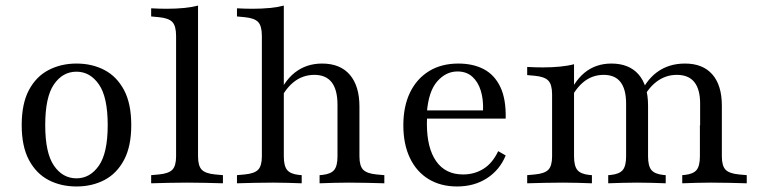

<svg xmlns="http://www.w3.org/2000/svg" viewBox="-20 -653 2709 684"><path d="M252.4 11.3Q196.8 11.3 152.8 -11.7Q108.9 -34.7 83.1 -83.1Q57.3 -131.5 57.3 -207.3Q57.3 -283.9 83.1 -332.3Q108.9 -380.6 153.2 -403.6Q197.6 -426.6 252.4 -426.6Q308.1 -426.6 352 -403.6Q396 -380.6 421.8 -332.3Q447.6 -283.9 447.6 -207.3Q447.6 -131.5 421.8 -83.1Q396 -34.7 352 -11.7Q308.1 11.3 252.4 11.3ZM252.4 -17.7Q300.8 -17.7 332.3 -62.9Q363.7 -108.1 363.7 -207.3Q363.7 -307.3 332.3 -352.4Q300.8 -397.6 252.4 -397.6Q203.2 -397.6 172.2 -352.4Q141.1 -307.3 141.1 -207.3Q141.1 -108.1 172.2 -62.9Q203.2 -17.7 252.4 -17.7Z M646.8 -2.4Q608.9 -2.4 579.4 -1.6Q550 -0.8 518.5 0V-29L546 -31.5Q580.6 -34.7 594 -48.4Q607.3 -62.1 607.3 -96V-206.5H685.5V-96Q685.5 -62.1 698.8 -48.4Q712.1 -34.7 746.8 -31.5L774.2 -29V0Q742.7 -0.8 713.3 -1.6Q683.9 -2.4 646.8 -2.4ZM607.3 -206.5V-525Q607.3 -560.5 594 -574.6Q580.6 -588.7 545.2 -591.9L518.5 -594.4V-623.4Q534.7 -622.6 547.6 -622.2Q560.5 -621.8 574.2 -621.8Q607.3 -621.8 635.5 -624.6Q663.7 -627.4 685.5 -633.1V-623.4V-206.5Z M952.4 -2.4Q914.5 -2.4 885.1 -1.6Q855.6 -0.8 824.2 0V-29L851.6 -31.5Q886.3 -34.7 899.6 -48.4Q912.9 -62.1 912.9 -96V-206.5H991.1V-96Q991.1 -62.1 1002.8 -47.6Q1014.5 -33.1 1045.2 -29.8L1054.8 -29V0Q1029 -0.8 1005.2 -1.6Q981.5 -2.4 952.4 -2.4ZM1182.3 -206.5V-279.8Q1182.3 -333.1 1161.7 -359.7Q1141.1 -386.3 1100 -386.3Q1057.3 -386.3 1024.6 -359.3Q991.9 -332.3 968.5 -278.2L963.7 -294.4Q988.7 -361.3 1029.8 -394Q1071 -426.6 1127.4 -426.6Q1191.9 -426.6 1226.2 -386.7Q1260.5 -346.8 1260.5 -273.4V-206.5ZM1221.8 -2.4Q1191.9 -2.4 1168.1 -1.6Q1144.4 -0.8 1118.5 0V-29L1128.2 -29.8Q1158.9 -33.1 1170.6 -47.6Q1182.3 -62.1 1182.3 -96V-206.5H1260.5V-96Q1260.5 -62.1 1273.8 -48.4Q1287.1 -34.7 1321.8 -31.5L1349.2 -29V0Q1317.7 -0.8 1288.3 -1.6Q1258.9 -2.4 1221.8 -2.4ZM912.9 -206.5V-525Q912.9 -560.5 899.6 -574.6Q886.3 -588.7 850.8 -591.9L824.2 -594.4V-623.4Q840.3 -622.6 853.2 -622.2Q866.1 -621.8 879.8 -621.8Q912.9 -621.8 941.1 -624.6Q969.4 -627.4 991.1 -633.1V-623.4V-206.5Z M1608.1 11.3Q1550 11.3 1506.9 -14.9Q1463.7 -41.1 1440.3 -90.3Q1416.9 -139.5 1416.9 -206.5Q1416.9 -274.2 1440.7 -323.4Q1464.5 -372.6 1508.5 -399.6Q1552.4 -426.6 1612.9 -426.6Q1665.3 -426.6 1703.6 -406.5Q1741.9 -386.3 1762.5 -343.1Q1783.1 -300 1781.5 -230.6H1468.5L1467.7 -259.7H1700.8Q1702.4 -299.2 1692.7 -330.2Q1683.1 -361.3 1662.5 -379.8Q1641.9 -398.4 1609.7 -398.4Q1568.5 -398.4 1537.5 -362.9Q1506.5 -327.4 1500.8 -252.4L1502.4 -250.8Q1501.6 -241.9 1501.2 -232.3Q1500.8 -222.6 1500.8 -212.1Q1500.8 -125.8 1533.9 -78.6Q1566.9 -31.5 1629.8 -31.5Q1670.2 -31.5 1702.4 -51.6Q1734.7 -71.8 1754.8 -114.5L1781.5 -99.2Q1760.5 -47.6 1714.9 -18.1Q1669.4 11.3 1608.1 11.3Z M1986.3 -2.4Q1948.4 -2.4 1919 -1.6Q1889.5 -0.8 1858.1 0V-29L1885.5 -31.5Q1920.2 -34.7 1933.5 -48.4Q1946.8 -62.1 1946.8 -96V-206.5H2025V-96Q2025 -62.1 2036.7 -47.6Q2048.4 -33.1 2079 -29.8L2088.7 -29V0Q2062.9 -0.8 2039.1 -1.6Q2015.3 -2.4 1986.3 -2.4ZM1946.8 -206.5V-316.9Q1946.8 -351.6 1933.5 -365.7Q1920.2 -379.8 1884.7 -383.1L1858.1 -385.5V-414.5Q1874.2 -413.7 1887.1 -413.3Q1900 -412.9 1913.7 -412.9Q1946.8 -412.9 1975 -415.7Q2003.2 -418.5 2025 -424.2V-414.5V-206.5ZM2210.5 -206.5V-283.9Q2210.5 -334.7 2190.7 -360.5Q2171 -386.3 2130.6 -386.3Q2088.7 -386.3 2056.9 -359.3Q2025 -332.3 2001.6 -277.4L1997.6 -294.4Q2022.6 -361.3 2062.5 -394Q2102.4 -426.6 2158.1 -426.6Q2221 -426.6 2254.8 -387.9Q2288.7 -349.2 2288.7 -276.6V-206.5ZM2249.2 -2.4Q2220.2 -2.4 2196.4 -1.6Q2172.6 -0.8 2146.8 0V-29L2156.5 -29.8Q2187.1 -33.1 2198.8 -47.6Q2210.5 -62.1 2210.5 -96V-206.5H2288.7V-96Q2288.7 -62.1 2300.4 -47.6Q2312.1 -33.1 2342.7 -29.8L2351.6 -29V0Q2326.6 -0.8 2302.8 -1.6Q2279 -2.4 2249.2 -2.4ZM2474.2 -206.5V-283.9Q2474.2 -334.7 2453.6 -360.5Q2433.1 -386.3 2391.1 -386.3Q2350.8 -386.3 2318.1 -361.3Q2285.5 -336.3 2262.9 -287.1L2254.8 -303.2Q2278.2 -364.5 2320.2 -395.6Q2362.1 -426.6 2420.2 -426.6Q2483.9 -426.6 2517.7 -387.9Q2551.6 -349.2 2551.6 -276.6V-206.5ZM2512.9 -2.4Q2483.1 -2.4 2459.3 -1.6Q2435.5 -0.8 2410.5 0V-29L2419.4 -29.8Q2450 -33.1 2461.7 -47.6Q2473.4 -62.1 2473.4 -96V-206.5H2551.6V-96Q2551.6 -62.1 2564.9 -48.4Q2578.2 -34.7 2612.9 -31.5L2640.3 -29V0Q2608.9 -0.8 2579.4 -1.6Q2550 -2.4 2512.9 -2.4Z"/></svg>

Font: Playfair 5pt SemiExpanded Light
Style: Regular
Weight: 400
Version: Version 2.203